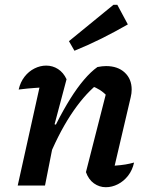

<svg xmlns="http://www.w3.org/2000/svg" viewBox="-20 -775 619 802"><path d="M339 -56 425 -393 432 -370Q413 -389 397.5 -399Q382 -409 360 -417L385 -422Q327 -374 274 -292.5Q221 -211 176 -98L164 -143Q188 -204 216 -259.5Q244 -315 273 -361.5Q302 -408 331 -442Q360 -476 387 -495Q397 -497 406 -498Q415 -499 423 -499Q472 -499 501 -472Q530 -445 530 -401Q530 -393 529 -385Q528 -377 526 -369L459 -83Q486 -85 504 -88Q522 -91 540 -96Q533 -64 515 -41Q497 -18 472.5 -5.5Q448 7 422 7Q395 7 372.5 -9Q350 -25 339 -56ZM54 0 157 -464 173 -411Q148 -409 123.5 -407.5Q99 -406 58 -401Q65 -432 82.5 -454.5Q100 -477 124 -489Q148 -501 173 -501Q200 -501 222.5 -486.5Q245 -472 258 -444L208 -256L218 -253L168 0ZM291 -563 268 -603 454 -755H470L514 -673Q460 -642 405 -614.5Q350 -587 291 -563Z"/></svg>

Font: Piazzolla Thin
Style: Bold Italic
Weight: 700
Italic angle: -11.3°
Version: Version 2.005